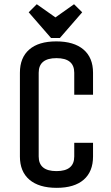

<svg xmlns="http://www.w3.org/2000/svg" viewBox="-20 -883 530 918"><path d="M75.2 -134.8V-535.2Q75.2 -607.4 119.9 -646.2Q164.6 -685.1 249 -685.1Q333.5 -685.1 379.2 -646.2Q424.8 -607.4 424.8 -535.2V-430.2H335V-535.2Q335 -605 250 -605Q165 -605 165 -535.2V-134.8Q165 -64.9 250 -64.9Q335 -64.9 335 -134.8V-200.2H424.8V-134.8Q424.8 -62.5 380.1 -23.7Q335.4 15.1 251 15.1Q166.5 15.1 120.8 -23.7Q75.2 -62.5 75.2 -134.8ZM373 -824.2 266.1 -701.2H224.1L117.2 -824.2L155.8 -862.8L245.1 -799.8L334 -862.8Z"/></svg>

Font: Unica One
Style: Bold
Weight: 400
Designer: Eduardo Rodriguez Tunni
Foundry: Eduardo Rodriguez Tunni
Version: Version 1.001